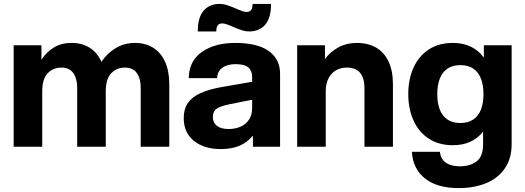

<svg xmlns="http://www.w3.org/2000/svg" viewBox="-20 -752 2692 984"><path d="M50 -520H192.4V-446Q218.4 -486 256.6 -509Q294.8 -532 346.8 -532Q400 -532 439.3 -507.5Q478.6 -483 499.8 -435.2Q529.6 -479.4 573.3 -505.7Q617 -532 672.4 -532Q725.2 -532 764.7 -507.5Q804.2 -483 825.9 -435.3Q847.6 -387.6 847.6 -320.4V0H701.2V-302.8Q701.2 -349.4 681.3 -377.5Q661.4 -405.6 620.4 -405.6Q577.4 -405.6 549.7 -376.2Q522 -346.8 522 -283.2V0H375.6V-302.8Q375.6 -349.4 355.7 -377.5Q335.8 -405.6 294.8 -405.6Q251.8 -405.6 224.1 -376.2Q196.4 -346.8 196.4 -283.2V0H50Z M921.6 -147Q921.6 -193.2 943 -224.3Q964.4 -255.4 1009.2 -275.5Q1054 -295.6 1127.2 -307.8L1272.2 -332.8V-357.2Q1272.2 -389.6 1252.8 -406.4Q1233.4 -423.2 1187 -423.2Q1144.6 -423.2 1119.2 -404.5Q1093.8 -385.8 1092.6 -351.6H947.4Q948.6 -439.6 1014.6 -485.8Q1080.6 -532 1185.8 -532Q1299.4 -532 1357.4 -490.4Q1415.4 -448.8 1415.4 -374.2V0H1276.2V-56.6Q1244.8 -19.8 1204.6 -3.9Q1164.4 12 1112 12Q1026.4 12 974 -29.8Q921.6 -71.6 921.6 -147ZM1272.2 -199.4V-240.8L1156 -217.6Q1110.6 -208.6 1090.8 -195.1Q1071 -181.6 1071 -152Q1071 -123.6 1091.6 -107.2Q1112.2 -90.8 1151.4 -90.8Q1184.2 -90.8 1211.5 -102.1Q1238.8 -113.4 1255.5 -137.8Q1272.2 -162.2 1272.2 -199.4ZM1106 -732Q1122.4 -732 1137.9 -727.4Q1153.4 -722.8 1174 -714.4Q1177.4 -713.6 1181.4 -711.6L1196.8 -704.6Q1208.2 -699.8 1221 -695.3Q1233.8 -690.8 1242.8 -690.8Q1259 -690.8 1266.7 -700.2Q1274.4 -709.6 1274.4 -732H1369.2Q1369.2 -659.8 1339.1 -625.3Q1309 -590.8 1256.8 -590.8Q1240.4 -590.8 1224.9 -595.4Q1209.4 -600 1188.8 -608.4Q1185.4 -609.2 1181.4 -611.2L1166 -618.2Q1154.6 -623 1141.8 -627.5Q1129 -632 1120 -632Q1103.8 -632 1096.1 -622.6Q1088.4 -613.2 1088.4 -590.8H993.6Q993.6 -663 1023.7 -697.5Q1053.8 -732 1106 -732Z M1503 -520H1645.4V-449.8Q1674 -487.4 1715.1 -509.7Q1756.2 -532 1808.8 -532Q1866.4 -532 1907.9 -507.7Q1949.4 -483.4 1971.6 -436Q1993.8 -388.6 1993.8 -320.4V0H1847.8V-302.8Q1847.8 -350.4 1826.2 -378Q1804.6 -405.6 1756.8 -405.6Q1728.6 -405.6 1704.4 -393Q1680.2 -380.4 1664.8 -353Q1649.4 -325.6 1649.4 -283.2V0H1503Z M2091 26H2234.6Q2238.8 64.2 2265.8 82.3Q2292.8 100.4 2337.6 100.4Q2388.8 100.4 2422.3 75.3Q2455.8 50.2 2455.8 -13.4V-77.6Q2429.6 -43.8 2390.9 -25.8Q2352.2 -7.8 2301.2 -7.8Q2228.8 -7.8 2177.3 -41.6Q2125.8 -75.4 2099.1 -134.8Q2072.4 -194.2 2072.4 -269.6Q2072.4 -345.6 2099.1 -405Q2125.8 -464.4 2177.3 -498.2Q2228.8 -532 2301.2 -532Q2354.2 -532 2393.7 -512.5Q2433.2 -493 2459.8 -456.8V-520H2602.2V-13.4Q2602.2 60.6 2566.9 111.4Q2531.6 162.2 2470.6 187.1Q2409.6 212 2331.6 212Q2220 212 2157.9 162.5Q2095.8 113 2091 26ZM2457.8 -269.6Q2457.8 -315.6 2445 -348.8Q2432.2 -382 2405.9 -400.1Q2379.6 -418.2 2339.4 -418.2Q2299.2 -418.2 2272.9 -400.1Q2246.6 -382 2233.8 -348.8Q2221 -315.6 2221 -269.6Q2221 -223.6 2233.8 -190.7Q2246.6 -157.8 2272.9 -139.7Q2299.2 -121.6 2339.4 -121.6Q2379.6 -121.6 2405.9 -139.7Q2432.2 -157.8 2445 -190.7Q2457.8 -223.6 2457.8 -269.6Z"/></svg>

Font: Aspekta Variable
Style: Regular
Weight: 400
Designer: Ivo Dolenc
Version: Version 2.100